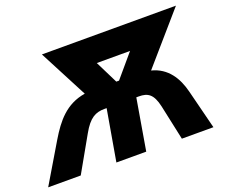

<svg xmlns="http://www.w3.org/2000/svg" viewBox="-156 -879 1249 1058"><g transform="rotate(-20 469.0 -350.0)"><path d="M177 -700 325 -416C211 -398 150 -320 96 -230L-41 0H150L266 -205C309 -282 346 -300 398 -300H411L359 0H534L585 -300H600C652 -300 682 -282 699 -205L743 0H928L870 -230C849 -314 804 -388 712 -411L963 -700ZM445 -552H640L527 -419H511Z"/></g></svg>

Font: Fixel Display ExtraBold
Style: Italic
Weight: 800
Italic angle: -10°
Designer: AlfaBravo + MacPaw
Foundry: Kyrylo Tkachov, Marchela Mozhyna, Serhii Makarenko, Maria Weinstein, Zakhar Kryvoshyya
Version: Version 1.210;Glyphs 3.2 (3217)